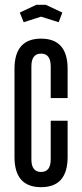

<svg xmlns="http://www.w3.org/2000/svg" viewBox="-20 -765 340 795"><path d="M40 -115V-480Q40 -605 150 -605Q260 -605 260 -480V-359H190V-490Q190 -543 150 -543Q110 -543 110 -490V-105Q110 -53 150 -53Q190 -53 190 -105V-265H260V-115Q260 10 150 10Q40 10 40 -115ZM78 -673 62 -713 130 -745H170L238 -713L223 -673L150 -696Z"/></svg>

Font: Exetegue
Style: Regular
Weight: 400
Designer: Fábio Duarte Martins
Foundry: Fábio Duarte Martins
Version: Version 0.001